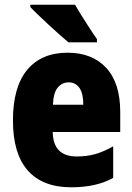

<svg xmlns="http://www.w3.org/2000/svg" viewBox="-20 -786 563 816"><path d="M267 -562Q372 -562 431.5 -497.5Q491 -433 491 -310V-225H204Q206 -121 306 -121Q349 -121 384.5 -131Q420 -141 461 -164V-30Q390 10 283 10Q161 10 98 -61.5Q35 -133 35 -274Q35 -416 95.5 -489Q156 -562 267 -562ZM272 -436Q244 -436 225.5 -414Q207 -392 205 -341H334Q334 -389 317.5 -412.5Q301 -436 272 -436ZM299 -766Q310 -746 328 -717.5Q346 -689 363.5 -662Q381 -635 392 -620V-606H271Q257 -618 234.5 -637.5Q212 -657 187.5 -680Q163 -703 142 -723Q121 -743 109 -756V-766Z"/></svg>

Font: Noto Sans Myanmar UI Condensed Black
Style: Regular
Weight: 900
Width: 3
Designer: Monotype Design Team
Foundry: Monotype Imaging Inc.
Version: Version 2.103; ttfautohint (v1.8.4.7-5d5b)